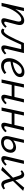

<svg xmlns="http://www.w3.org/2000/svg" viewBox="1521 -1984 472 3554"><g transform="rotate(90 1757.0 -207.0)"><path d="M368.4 5.2Q349.4 5.2 336.1 -3Q322.9 -11.2 318.9 -28.4Q314.9 -45.6 321.6 -72.5L374.7 -284.3Q383.8 -320.2 375.8 -342.7Q367.7 -365.2 338.6 -365.2Q307.4 -365.2 270.8 -337Q234.3 -308.7 199.4 -258.6Q164.5 -208.5 136.3 -142.3Q108.1 -76 93.6 0H48.7Q71.8 -97 107 -174.5Q142.2 -252 184.9 -306.6Q227.6 -361.3 273.3 -390.3Q319 -419.4 362.6 -419.4Q393.7 -419.4 414.5 -404.5Q435.3 -389.5 441.7 -359.5Q448.2 -329.5 436 -284L384.5 -89Q379.5 -70.5 382.8 -59.8Q386 -49 400 -49Q415.7 -49 432.7 -61.4Q449.7 -73.8 472 -95.3L494.2 -68.5Q460.6 -33.7 429.1 -14.3Q397.6 5.2 368.4 5.2ZM32.5 0 126.1 -414.2H185.1L92.5 0Z M560.7 8.6Q543.9 8.6 529.7 0.5Q515.5 -7.5 508.9 -16.6L525.7 -52.6Q532.9 -48.4 540.5 -45.3Q548 -42.3 554.7 -42.3Q574.7 -42.3 596.8 -66.1Q618.8 -90 645.5 -137.3Q672.1 -184.6 704.7 -254Q737.4 -323.3 777.6 -414.2H926.9L916.2 -363.3H807.6Q770.6 -280.9 739 -212.4Q707.5 -143.9 678.6 -94.5Q649.8 -45 621.1 -18.2Q592.5 8.6 560.7 8.6ZM869.4 5.2Q851.3 5.2 838.3 -3Q825.4 -11.3 821.2 -30.5Q817 -49.6 824.3 -82.3L901.2 -414.2H962.5L885.5 -89Q881.5 -70.5 884.7 -59.8Q887.9 -49 901.5 -49Q916.7 -49 933 -60.3Q949.4 -71.5 966.2 -87.5L988.4 -60.8Q959.8 -31.5 929.2 -13.1Q898.6 5.2 869.4 5.2Z M1197.1 8.6Q1145 8.6 1110 -16.5Q1075.1 -41.6 1062.5 -86.9Q1050 -132.2 1063 -192.5Q1077 -254.5 1114.4 -307Q1151.9 -359.5 1204.2 -391.3Q1256.5 -423.1 1315.2 -423.1Q1354.9 -423.1 1376.1 -408.3Q1397.3 -393.6 1403.9 -370.7Q1410.4 -347.8 1404.9 -322.4Q1395.8 -278.5 1355.3 -246.7Q1314.8 -215 1251.7 -194.5Q1188.6 -174 1110.5 -163.4L1112.6 -202.7Q1179.3 -213.6 1229.5 -231.3Q1279.6 -249 1309.8 -272Q1340.1 -294.9 1345.8 -319.3Q1348.1 -329 1345.7 -341.8Q1343.3 -354.6 1332 -364.4Q1320.7 -374.2 1294.2 -374.2Q1253.6 -374.2 1219.7 -348.6Q1185.7 -322.9 1161.8 -282.4Q1137.9 -241.9 1126.7 -196.8Q1116.3 -150.6 1121.7 -115.8Q1127.1 -81 1149.7 -61.5Q1172.4 -42 1210.7 -42Q1235.8 -42 1266.2 -52.7Q1296.6 -63.4 1326 -88.3L1350 -54.8Q1327.4 -34.5 1301.9 -20Q1276.5 -5.5 1250.5 1.6Q1224.5 8.6 1197.1 8.6Z M1783.6 5.2Q1765.5 5.2 1752.6 -3.3Q1739.6 -11.7 1735.2 -31.1Q1730.8 -50.5 1738.1 -82.3L1815 -414.2H1876.7L1799.8 -89Q1795.8 -70.5 1799 -59.8Q1802.2 -49 1815.7 -49Q1831 -49 1848 -61.4Q1865 -73.8 1887.3 -95.3L1909.5 -68.5Q1875.9 -33.7 1844.4 -14.3Q1812.9 5.2 1783.6 5.2ZM1451 0 1539.1 -414.2H1600.8L1512.2 0ZM1518.7 -187.1 1529.5 -238.5H1809L1797.7 -187.1Z M2301.6 5.2Q2283.5 5.2 2270.6 -3.3Q2257.6 -11.7 2253.2 -31.1Q2248.8 -50.5 2256.1 -82.3L2333 -414.2H2394.7L2317.8 -89Q2313.8 -70.5 2317 -59.8Q2320.2 -49 2333.7 -49Q2349 -49 2366 -61.4Q2383 -73.8 2405.3 -95.3L2427.5 -68.5Q2393.9 -33.7 2362.4 -14.3Q2330.9 5.2 2301.6 5.2ZM1969 0 2057.1 -414.2H2118.8L2030.2 0ZM2036.7 -187.1 2047.5 -238.5H2327L2315.7 -187.1Z M2609.4 9.4Q2568.6 9.4 2541.3 -7.3Q2513.9 -23.9 2503.6 -56.5Q2493.4 -89.1 2503.5 -135.2L2566.9 -414.2H2624.8L2560.3 -130.8Q2550.5 -84.3 2569.2 -62.9Q2587.8 -41.5 2625.2 -41.5Q2654.2 -41.5 2679.2 -52.6Q2704.3 -63.7 2722.7 -84Q2741.1 -104.4 2747.4 -133.2Q2758.1 -175.9 2737 -197Q2716 -218.2 2683.9 -218.2Q2667.6 -218.2 2648.2 -212.5Q2628.8 -206.8 2610.5 -195.7Q2592.2 -184.6 2578.7 -168.5Q2565.2 -152.3 2560.3 -130.8H2522.5Q2532.7 -164.5 2553.8 -190.4Q2574.8 -216.2 2601.8 -233.2Q2628.7 -250.2 2657.3 -259.1Q2685.8 -268 2710.1 -268Q2746.5 -268 2770.4 -250.5Q2794.4 -232.9 2803.7 -202.6Q2813.1 -172.3 2803.2 -132.8Q2792.7 -87.5 2763 -55.6Q2733.4 -23.7 2693 -7.2Q2652.5 9.4 2609.4 9.4ZM2920.7 5.2Q2901.7 5.2 2888.2 -3.3Q2874.7 -11.7 2870.5 -29.2Q2866.2 -46.7 2872.4 -74.1L2952.8 -414.2H3014L2937.4 -89Q2933.4 -70.5 2936.3 -59.8Q2939.3 -49 2953.7 -49Q2968.5 -49 2985.3 -61.4Q3002.1 -73.8 3024.4 -95.3L3046.5 -68.5Q3013 -33.7 2981.5 -14.3Q2950 5.2 2920.7 5.2Z M3391.2 5.2Q3365.9 5.2 3343.6 -12.5Q3321.4 -30.1 3306.5 -81.8L3276.1 -190.3L3235.9 -312.2Q3224.8 -348.7 3214.5 -359.4Q3204.3 -370.1 3191.5 -370.1Q3181.1 -370.1 3169.9 -365.5Q3158.7 -360.8 3148.9 -350.9L3132.2 -377Q3152.2 -397.3 3173.8 -408.3Q3195.5 -419.4 3215.4 -419.4Q3240.3 -419.4 3260.5 -400.7Q3280.6 -382.1 3295 -329.9L3322.3 -234.7L3365.6 -99.5Q3377.3 -63.9 3388.5 -53.5Q3399.8 -43 3413 -43Q3426.3 -43 3439.7 -48.7Q3453.1 -54.4 3464.5 -66L3486.6 -39.9Q3462.2 -16.5 3438 -5.7Q3413.8 5.2 3391.2 5.2ZM3129.1 7.6 3066.6 -15.3 3287.9 -230.2 3303.7 -193.3ZM3313.5 -193.8 3297.2 -231.3 3453.6 -419.1 3512.8 -399.5Z"/></g></svg>

Font: Ysabeau
Style: Bold Italic
Weight: 700
Italic angle: -12°
Designer: Christian Thalmann (Catharsis Fonts)
Version: Version 2.002